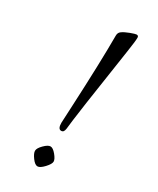

<svg xmlns="http://www.w3.org/2000/svg" viewBox="-169 -691 624 756"><g transform="rotate(30 142.5 -313.5)"><path d="M139 9Q127.4 9 113.8 -9.5Q100.1 -28.1 100.1 -39.8Q100.1 -51.5 116.8 -68.2Q133.5 -85 144.9 -85Q156.2 -85 170.7 -67.5Q185.1 -50 185.1 -39.1Q185.1 -28.1 167.8 -9.5Q150.6 9 139 9ZM135 -187Q135 -191.9 138.7 -262.9Q148.9 -471.2 148.9 -591.1Q148.9 -605 158.7 -611.8Q170.4 -620.4 191.5 -628.2Q212.6 -636 218 -636Q227.1 -636 227.1 -626.8Q227.1 -617.7 225.5 -604.5Q223.9 -591.3 219.4 -560.4Q214.8 -529.5 209 -490.7Q173.1 -253.7 169.2 -218Q165.3 -182.4 164.4 -177.1Q163.6 -171.9 162.6 -169.1Q161.6 -166.3 159.9 -163.6Q156.7 -158.9 149.9 -158.9Q135 -158.9 135 -187Z"/></g></svg>

Font: Linden Hill
Style: Italic
Weight: 400
Italic angle: -5.60001°
Version: Version 1.201